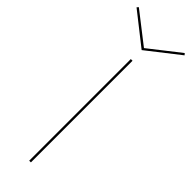

<svg xmlns="http://www.w3.org/2000/svg" viewBox="-297 -865 879 879"><g transform="rotate(45 142.5 -426.0)"><path d="M142 -722 -13 -844 -6 -852 143 -736 291 -852 298 -844ZM136 -658H147V0H136Z"/></g></svg>

Font: Ysabeau Infant Hairline
Style: Regular
Weight: 100
Designer: Christian Thalmann (Catharsis Fonts)
Version: Version 0.003